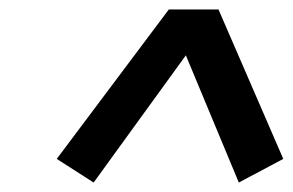

<svg xmlns="http://www.w3.org/2000/svg" viewBox="-20 -687 619 406"><path d="M337 -667 100 -351 178 -301 373 -570 485 -301 579 -351 442 -667Z"/></svg>

Font: Caladea
Style: Bold Italic
Weight: 700
Italic angle: -9°
Designer: Carolina Giovagnoli and Andres Torresi
Foundry: Carolina Giovagnoli & Andres Torresi
Version: Version 1.001;hotconv 1.0.109;makeotfexe 2.5.65596